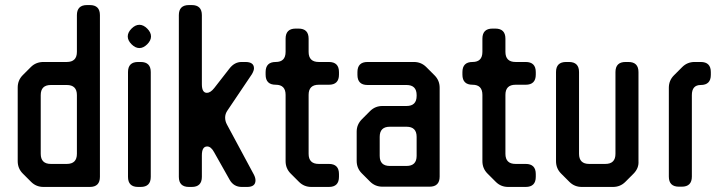

<svg xmlns="http://www.w3.org/2000/svg" viewBox="-20 -730 2840 759"><path d="M103 -11Q123 9 152 9H335Q375 9 375 -31V-670Q375 -710 335 -710H324Q284 -710 284 -670V-525Q284 -485 244 -485H152Q122 -485 102 -465L70 -433Q50 -413 50 -384V-93Q50 -64 70 -44ZM141 -122V-354Q141 -394 181 -394H244Q284 -394 284 -354V-122Q284 -82 244 -82H181Q141 -82 141 -122Z M500 -555Q515 -540 531 -540Q547 -540 562 -555Q577 -570 577 -586Q577 -602 562 -617Q547 -632 531 -632Q515 -632 500 -617Q485 -602 485 -586Q485 -570 500 -555ZM526 9H536Q576 9 576 -31V-445Q576 -485 536 -485H526Q486 -485 486 -445V-31Q486 9 526 9Z M727 9H738Q778 9 778 -31V-116Q778 -151 799 -151Q814 -151 826 -129L888 -19Q904 9 936 9H957Q990 9 990 -17Q990 -27 984 -39L877 -238Q870 -251 870 -265Q870 -280 879 -293L976 -437Q984 -451 984 -460Q984 -485 950 -485H935Q907 -485 887 -459L827 -382Q812 -363 798 -363Q778 -363 778 -397V-670Q778 -710 738 -710H727Q687 -710 687 -670V-31Q687 9 727 9Z M1129 -44 1162 -11Q1182 9 1211 9H1280Q1320 9 1320 -31V-42Q1320 -82 1280 -82H1240Q1200 -82 1200 -122V-355Q1200 -395 1240 -395H1280Q1320 -395 1320 -435V-445Q1320 -485 1280 -485H1240Q1200 -485 1200 -525V-577Q1200 -617 1160 -617H1149Q1109 -617 1109 -577V-525Q1109 -485 1070 -485Q1030 -485 1030 -445V-435Q1030 -395 1070 -395Q1109 -395 1109 -355V-93Q1109 -64 1129 -44Z M1443 -12Q1463 8 1492 8H1678Q1718 8 1718 -32V-383Q1718 -412 1698 -432L1665 -465Q1645 -485 1616 -485H1433Q1393 -485 1393 -445V-434Q1393 -394 1433 -394H1587Q1627 -394 1627 -354V-351Q1627 -311 1587 -311H1492Q1463 -311 1443 -291L1411 -259Q1390 -238 1390 -210V-94Q1390 -65 1410 -45ZM1481 -114V-189Q1481 -229 1521 -229H1587Q1627 -229 1627 -189V-114Q1627 -74 1587 -74H1521Q1481 -74 1481 -114Z M1907 -44 1940 -11Q1960 9 1989 9H2058Q2098 9 2098 -31V-42Q2098 -82 2058 -82H2018Q1978 -82 1978 -122V-355Q1978 -395 2018 -395H2058Q2098 -395 2098 -435V-445Q2098 -485 2058 -485H2018Q1978 -485 1978 -525V-577Q1978 -617 1938 -617H1927Q1887 -617 1887 -577V-525Q1887 -485 1848 -485Q1808 -485 1808 -445V-435Q1808 -395 1848 -395Q1887 -395 1887 -355V-93Q1887 -64 1907 -44Z M2231 -11Q2251 9 2280 9H2403Q2432 9 2452 -11L2484 -43Q2506 -65 2504 -93V-445Q2504 -485 2464 -485H2453Q2413 -485 2413 -445V-122Q2413 -82 2373 -82H2309Q2269 -82 2269 -122V-445Q2269 -485 2229 -485H2218Q2178 -485 2178 -445V-93Q2178 -64 2198 -44Z M2664 8H2675Q2715 8 2715 -32V-354Q2715 -394 2750 -394Q2790 -394 2790 -434V-445Q2790 -485 2750 -485H2726Q2697 -485 2677 -465L2644 -432Q2624 -412 2624 -383V-32Q2624 8 2664 8Z"/></svg>

Font: WD-XL Lubrifont TC
Style: Regular
Weight: 400
Designer: [WD-XL Lubrifont] Copyright 2020-2022 (c) NightFurySL2001, Skr-ZERO; [ZCOOL QingKe HuangYou] Copyright 2018-2022 (c) The
Version: Version 2.001;hotconv 1.1.1;makeotfexe 2.6.0